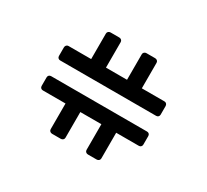

<svg xmlns="http://www.w3.org/2000/svg" viewBox="-118 -750 1005 932"><g transform="rotate(30 385.0 -284.0)"><path d="M116 -328Q109 -328 104.5 -332.5Q100 -337 100 -344V-392Q100 -399 104.5 -404Q109 -409 116 -409H243V-552Q243 -559 248 -563.5Q253 -568 260 -568H309Q316 -568 321 -563.5Q326 -559 326 -552V-409H444V-552Q444 -559 449 -563.5Q454 -568 461 -568H510Q517 -568 522 -563.5Q527 -559 527 -552V-409H654Q661 -409 665.5 -404Q670 -399 670 -392V-344Q670 -337 665.5 -332.5Q661 -328 654 -328ZM260 0Q253 0 248 -4.5Q243 -9 243 -16V-160H116Q109 -160 104.5 -164.5Q100 -169 100 -176V-224Q100 -231 104.5 -235.5Q109 -240 116 -240H654Q661 -240 665.5 -235.5Q670 -231 670 -224V-176Q670 -169 665.5 -164.5Q661 -160 654 -160H527V-16Q527 -9 522 -4.5Q517 0 510 0H461Q454 0 449 -4.5Q444 -9 444 -16V-160H326V-16Q326 -9 321 -4.5Q316 0 309 0Z"/></g></svg>

Font: Miriam Libre Medium
Style: Regular
Weight: 500
Version: Version 2.000